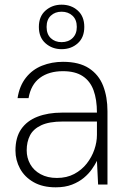

<svg xmlns="http://www.w3.org/2000/svg" viewBox="-20 -788 541 820"><path d="M218 12Q162 12 123.5 -10Q85 -32 65.5 -68Q46 -104 46 -145Q46 -201 70.5 -236.5Q95 -272 140 -289.5Q185 -307 244 -307H394Q394 -363 379.5 -402.5Q365 -442 333 -463Q301 -484 249 -484Q189 -484 150.5 -455.5Q112 -427 102 -369H55Q63 -421 90.5 -456Q118 -491 159.5 -507.5Q201 -524 249 -524Q318 -524 360 -496.5Q402 -469 420.5 -421.5Q439 -374 439 -313V0H399L394 -101Q386 -85 372.5 -65.5Q359 -46 338 -28.5Q317 -11 287.5 0.5Q258 12 218 12ZM223 -28Q265 -28 297 -45Q329 -62 350.5 -89.5Q372 -117 383 -149Q394 -181 394 -212V-269H248Q190 -269 156 -253Q122 -237 108 -209.5Q94 -182 94 -146Q94 -114 109 -87Q124 -60 153.5 -44Q183 -28 223 -28ZM243 -578Q203 -578 174.5 -603Q146 -628 146 -673Q146 -718 174.5 -743Q203 -768 243 -768Q284 -768 312 -743Q340 -718 340 -673Q340 -628 312 -603Q284 -578 243 -578ZM243 -608Q272 -608 290 -625.5Q308 -643 308 -673Q308 -704 289.5 -721Q271 -738 243 -738Q215 -738 197 -721Q179 -704 179 -673Q179 -642 197 -625Q215 -608 243 -608Z"/></svg>

Font: DM Sans 12pt ExtraLight
Style: Regular
Weight: 250
Version: Version 4.004;gftools[0.9.30]